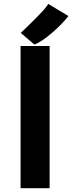

<svg xmlns="http://www.w3.org/2000/svg" viewBox="-20 -987 379 1007"><path d="M87.9 0H240.2V-745.6H87.9ZM160.2 -753.4C208.5 -769.5 296.4 -848.1 338.9 -902.8L232.9 -966.8C224.1 -941.9 102.5 -827.1 88.9 -814.5Z"/></svg>

Font: Merriweather Sans
Style: Bold
Weight: 700
Designer: Eben Sorkin ( eben@eyebytes.com )
Foundry: Eben Sorkin
Version: Version 1.003